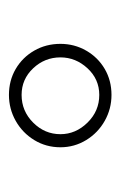

<svg xmlns="http://www.w3.org/2000/svg" viewBox="62 -800 275 440"><g transform="rotate(-90 200.0 -580.5)"><path d="M202 -463Q170 -463 142.5 -478.5Q115 -494 98.5 -521Q82 -548 82 -580Q82 -613 98.5 -640Q115 -667 142.5 -682.5Q170 -698 202 -698Q235 -698 261.5 -682.5Q288 -667 303.5 -640Q319 -613 319 -580Q319 -548 303.5 -521Q288 -494 261.5 -478.5Q235 -463 202 -463ZM202 -491Q238 -491 263 -518Q288 -545 288 -580Q288 -616 263 -642.5Q238 -669 202 -669Q165 -669 138.5 -642.5Q112 -616 112 -580Q112 -545 138.5 -518Q165 -491 202 -491Z"/></g></svg>

Font: Archivo SemiBold Thin
Style: Regular
Weight: 250
Version: Version 2.001